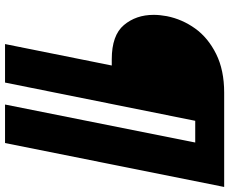

<svg xmlns="http://www.w3.org/2000/svg" viewBox="-92 -690 888 743"><g transform="rotate(90 351.5 -318.0)"><path d="M533 106H384L531 -630H447L299 106H150L233 -307H209Q116 -307 76.5 -354Q37 -401 37 -469Q37 -493 42 -520Q54 -580 90 -630Q126 -680 188.5 -711Q251 -742 338 -742H703Z"/></g></svg>

Font: Gontserrat ExtraBold
Style: Italic
Weight: 800
Italic angle: -11.3°
Designer: Julieta Ulanovsky
Foundry: Julieta Ulanovsky
Version: Version 6.001